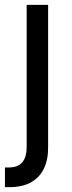

<svg xmlns="http://www.w3.org/2000/svg" viewBox="-33 -566 295 790"><path d="M76.7 -545.9H165V39.1Q165.5 90.8 147.5 127.9Q129.4 165 93.8 184.6Q58.1 204.1 4.9 204.1H-12.7V123H3.4Q41.5 123 59.1 101.3Q76.7 79.6 76.7 39.1Z"/></svg>

Font: Atlassian Sans
Style: Regular
Weight: 400
Designer: Rasmus Andersson
Foundry: Modifications by Atlassian Pty Ltd, manufactured by rsms
Version: Version 4.001;git-9221beed3